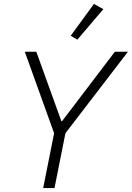

<svg xmlns="http://www.w3.org/2000/svg" viewBox="-20 -963 675 983"><path d="M509 -916 376 -760 342 -780 461 -943ZM259 0H201L257 -281L107 -698H166L294 -343H298L568 -698H635L315 -281Z"/></svg>

Font: IBM Plex Sans Light
Style: Italic
Weight: 300
Italic angle: -11.31°
Designer: Mike Abbink, Paul van der Laan, Pieter van Rosmalen
Foundry: Bold Monday
Version: Version 3.0